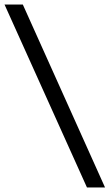

<svg xmlns="http://www.w3.org/2000/svg" viewBox="-53 -727 485 850"><path d="M48 -707 412 103H332L-33 -707Z"/></svg>

Font: Hind Regular
Style: Regular
Weight: 400
Designer: Manushi Parikh, Satya Rajpurohit
Foundry: Indian Type Foundry
Version: Version 1.201;PS 1.0;hotconv 1.0.78;makeotf.lib2.5.61930; tt